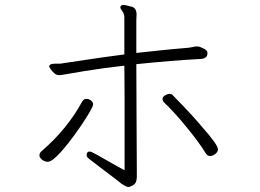

<svg xmlns="http://www.w3.org/2000/svg" viewBox="-20 -731 1040 769"><path d="M327 -110Q327 -124 339 -124Q346 -124 368.5 -111Q391 -98 411.5 -86.5Q432 -75 450.5 -64.5Q469 -54 479 -49V-346Q479 -410 478 -468Q396 -459 316.5 -446Q237 -433 231 -431.5Q225 -430 215.5 -430Q206 -430 197 -438Q188 -446 182.5 -454.5Q177 -463 177 -464Q177 -476 201 -476H221Q411 -505 478 -513V-662Q478 -675 470 -686Q462 -697 462 -701Q462 -711 474 -711Q480 -711 488 -709Q488 -709 508 -704Q527 -699 527 -672L526 -652V-519Q574 -524 625 -529.5Q676 -535 709.5 -537.5Q743 -540 751.5 -542.5Q760 -545 769 -545H772Q781 -544 796 -536.5Q811 -529 811 -519Q811 -497 786 -495Q670 -489 526 -474L527 -242L528 -58V-23Q528 2 514 10Q500 18 494.5 18Q489 18 482 14Q475 10 468 6Q455 -5 433.5 -21Q412 -37 390 -54Q368 -71 351.5 -83.5Q335 -96 331 -100Q327 -104 327 -110ZM853 -133Q853 -123 842.5 -114.5Q832 -106 821 -106Q810 -106 802 -120Q780 -157 729.5 -219Q679 -281 640 -318Q631 -326 631 -334.5Q631 -343 641 -349Q651 -355 658.5 -355Q666 -355 669 -352.5Q672 -350 691 -330Q748 -272 790 -222Q853 -151 853 -133ZM146 -125Q250 -215 309 -324Q315 -335 326 -335Q337 -335 345 -328Q353 -321 353 -313.5Q353 -306 338.5 -281Q324 -256 301 -222.5Q278 -189 253 -157Q228 -125 206 -104Q184 -83 172 -83Q160 -83 149 -91Q138 -99 138 -108.5Q138 -118 146 -125Z"/></svg>

Font: LXGW WenKai Lite Light
Style: Regular
Weight: 300
Designer: LXGW / Fontworks Inc.
Foundry: LXGW / Fontworks Inc.
Version: Version 1.511; March 25, 2025